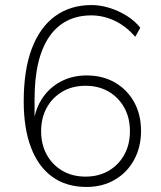

<svg xmlns="http://www.w3.org/2000/svg" viewBox="-20 -733 640 761"><path d="M323 8Q243 8 187.5 -32Q132 -72 103 -148Q74 -224 74 -331Q74 -455 106 -540Q138 -625 198.5 -669Q259 -713 343 -713Q378 -713 414.5 -701.5Q451 -690 483 -670Q515 -650 536 -623L516 -587Q479 -630 434 -651Q389 -672 342 -672Q288 -672 246.5 -651Q205 -630 176 -588.5Q147 -547 132 -485Q117 -423 117 -340V-230H111Q116 -293 144.5 -338.5Q173 -384 219.5 -409Q266 -434 323 -434Q387 -434 435.5 -406Q484 -378 511.5 -328.5Q539 -279 539 -214Q539 -150 511.5 -99.5Q484 -49 435 -20.5Q386 8 323 8ZM319 -33Q371 -33 410.5 -56Q450 -79 472.5 -119.5Q495 -160 495 -213Q495 -266 472.5 -306.5Q450 -347 410.5 -370Q371 -393 319 -393Q267 -393 227.5 -370Q188 -347 165.5 -306.5Q143 -266 143 -213Q143 -160 165.5 -119.5Q188 -79 227.5 -56Q267 -33 319 -33Z"/></svg>

Font: Nunito Sans 12pt ExtraLight 12pt ExtraLight
Style: Regular
Weight: 250
Version: Version 3.101;gftools[0.9.27]